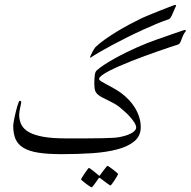

<svg xmlns="http://www.w3.org/2000/svg" viewBox="-20 -578 797 802"><path d="M756.8 -449.2Q749 -439.5 744.9 -430.2Q740.7 -420.9 738 -413.1Q735.4 -405.3 732.4 -399.7Q729.5 -394 724.1 -392.1Q709 -387.2 686.8 -379.9Q664.6 -372.6 638.4 -363.3Q612.3 -354 584 -343.8Q555.7 -333.5 528.6 -322.8Q501.5 -312 477.1 -301.3Q452.6 -290.5 434.1 -280.8Q415.5 -271 404.8 -262.7Q394 -254.4 394 -248Q394 -243.7 402.1 -238.5Q410.2 -233.4 423.1 -226.6Q436 -219.7 452.4 -210.7Q468.8 -201.7 485.8 -189.5Q502 -177.7 516.8 -162.4Q531.7 -147 543 -128.9Q554.2 -110.8 561 -90.1Q567.9 -69.3 567.9 -46.9Q567.9 -10.3 541.3 12Q514.6 34.2 469.2 46.1Q423.8 58.1 364 62Q304.2 65.9 237.8 65.9Q179.2 65.9 140.4 59.8Q101.6 53.7 78.1 39.6Q54.7 25.4 44.9 2.7Q35.2 -20 35.2 -53.2Q35.2 -56.6 36.6 -65.9Q38.1 -75.2 40.5 -86.7Q43 -98.1 45.9 -110.6Q48.8 -123 52 -133.5Q55.2 -144 57.9 -150.6Q60.5 -157.2 63 -157.2Q65.4 -157.2 67.1 -155.3Q68.8 -153.3 68.8 -150.9Q68.8 -148.9 67.4 -143.1Q65.9 -137.2 64.5 -129.6Q63 -122.1 61.5 -113.8Q60.1 -105.5 60.1 -99.1Q60.1 -75.2 69.6 -56.6Q79.1 -38.1 101.6 -25.6Q124 -13.2 161.1 -6.6Q198.2 0 252.9 0Q305.7 0 344 0Q382.3 0 409.2 -0.7Q436 -1.5 453.4 -2.4Q470.7 -3.4 481.9 -5.9Q501 -9.8 513.7 -14.6Q526.4 -19.5 534.2 -24.9Q542 -30.3 545.4 -35.4Q548.8 -40.5 548.8 -44.9Q548.8 -54.2 541.3 -66.2Q533.7 -78.1 522.9 -90.1Q512.2 -102.1 500 -112.8Q487.8 -123.5 479 -130.9Q468.8 -139.2 455.8 -146.2Q442.9 -153.3 430.4 -159.4Q418 -165.5 407.2 -170.9Q396.5 -176.3 391.1 -181.2Q381.3 -188.5 377.7 -198.7Q374 -209 374 -229Q374 -251 376 -264.6Q377.9 -278.3 383.8 -283.7Q397.5 -295.9 417 -308.6Q436.5 -321.3 459 -333.7Q481.4 -346.2 505.6 -358.2Q529.8 -370.1 553 -380.4Q576.2 -390.6 596.7 -398.7Q617.2 -406.7 632.8 -412.1Q639.2 -414.1 650.1 -418Q661.1 -421.9 674.1 -426.5Q687 -431.2 700.4 -435.8Q713.9 -440.4 725.1 -444.3Q736.3 -448.2 743.9 -450.7Q751.5 -453.1 752.9 -453.1Q754.4 -453.1 754.9 -451.9Q755.4 -450.7 756.8 -449.2ZM715.3 -553.2Q715.3 -552.7 711.9 -546.1Q708.5 -539.6 701.7 -522.5Q697.8 -512.7 693.4 -505.6Q689 -498.5 682.1 -496.6Q662.1 -490.2 634 -478.5Q606 -466.8 574 -452.1Q542 -437.5 509.3 -421.1Q476.6 -404.8 447.5 -389.2Q418.5 -373.5 395.3 -360.1Q372.1 -346.7 360.4 -338.4Q358.9 -336.9 357.4 -336.9Q356.4 -336.9 356.4 -338.4Q356.4 -340.8 359.1 -346.9Q361.8 -353 365.5 -360.1Q369.1 -367.2 372.8 -373Q376.5 -378.9 378.9 -381.3Q393.6 -395.5 416.3 -411.9Q439 -428.2 465.3 -444.3Q491.7 -460.4 519 -475.1Q546.4 -489.7 570.8 -501.5Q576.7 -504.4 589.1 -509.5Q601.6 -514.6 616.7 -521Q631.8 -527.3 648.2 -533.7Q664.6 -540 678.2 -545.4Q691.9 -550.8 700.9 -554.2Q710 -557.6 711.4 -557.6Q715.3 -557.6 715.3 -553.2ZM473.1 148.4Q473.1 150.4 468.8 158.2Q464.4 166 458.7 174.6Q453.1 183.1 448 189.9Q442.9 196.8 440.9 196.8Q439.9 196.8 433.3 192.1Q426.8 187.5 418.9 181.6Q410.2 175.3 398.9 166.5Q397 164.6 395.5 164.6Q394 164.6 392.1 166.5Q384.8 177.2 378.9 185.5Q373.5 192.9 368.9 198.7Q364.3 204.6 362.8 204.6Q361.3 204.6 354.2 200Q347.2 195.3 339.4 189.5Q331.5 183.6 325.2 178.2Q318.8 172.9 318.8 171.4Q318.8 169.4 323.5 161.9Q328.1 154.3 334 145.8Q339.8 137.2 345 130.4Q350.1 123.5 351.1 123.5Q353.5 123.5 359.9 128.4Q366.2 133.3 373 138.7Q381.3 145 391.1 153.3Q394 156.2 395.5 156.2Q397 156.2 398.9 152.3Q406.2 142.1 412.6 133.8Q418 127 422.9 120.8Q427.7 114.7 428.7 114.7Q430.2 114.7 437.5 119.6Q444.8 124.5 452.6 130.6Q460.4 136.7 466.8 142.1Q473.1 147.5 473.1 148.4Z"/></svg>

Font: Scheherazade Rohingya
Style: Regular
Weight: 400
Designer: SIL International
Foundry: SIL International
Version: Version 2.000 (build 440/429)